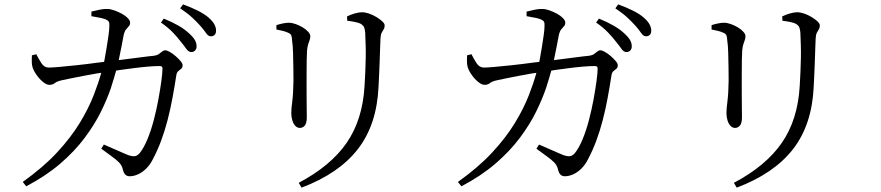

<svg xmlns="http://www.w3.org/2000/svg" viewBox="-20 -802 4030 878"><path d="M398 -749Q414 -753 435 -757.5Q456 -762 470 -761Q485 -761 503 -754.5Q521 -748 537.5 -739Q554 -730 564.5 -719Q575 -708 575 -699Q575 -688 569 -682Q563 -676 556 -667Q549 -658 545 -639Q542 -622 536.5 -594Q531 -566 525 -537Q524 -532 523 -527Q527 -527 530 -528Q580 -534 620.5 -539.5Q661 -545 684 -547Q698 -549 706 -554.5Q714 -560 721 -566Q728 -572 736 -572Q743 -572 756.5 -564.5Q770 -557 783 -545.5Q796 -534 805.5 -523Q815 -512 815 -504Q815 -493 809 -488Q803 -483 795.5 -477Q788 -471 786 -456Q778 -404 768.5 -353Q759 -302 746.5 -253.5Q734 -205 717 -159Q700 -113 678 -72Q666 -48 648 -30.5Q630 -13 610.5 -4.5Q591 4 573 4Q561 4 553.5 -3Q546 -10 542 -26Q538 -45 525 -58.5Q512 -72 491.5 -86.5Q471 -101 443 -122L455 -141Q476 -132 498.5 -122Q521 -112 539.5 -104Q558 -96 568 -92Q588 -86 598 -88Q608 -90 619 -102Q638 -126 654.5 -166Q671 -206 683.5 -254Q696 -302 704.5 -348.5Q713 -395 718 -432.5Q723 -470 723 -489Q723 -500 711 -500Q689 -500 658 -497.5Q627 -495 593 -490.5Q559 -486 529 -482Q519 -481 511 -479Q502 -446 487 -399Q470 -349 441.5 -291Q413 -233 367.5 -172Q322 -111 256.5 -54.5Q191 2 100 50L84 30Q178 -37 241 -105Q304 -173 344.5 -239.5Q385 -306 409 -368Q430 -422 443 -469Q433 -467 422 -466Q391 -461 359 -454.5Q327 -448 301 -443Q275 -438 263 -435Q240 -430 230.5 -422Q221 -414 206 -414Q193 -414 177 -427Q161 -440 148.5 -457.5Q136 -475 132 -486Q126 -500 125.5 -517Q125 -534 126 -549L146 -554Q156 -534 169 -513.5Q182 -493 203 -493Q217 -493 251.5 -496Q286 -499 332.5 -504Q379 -509 430 -516Q443 -517 456 -519Q457 -524 458 -529Q463 -556 468 -586.5Q473 -617 476.5 -642.5Q480 -668 480 -682Q481 -696 477.5 -702.5Q474 -709 462 -714Q449 -719 430.5 -722Q412 -725 398 -728ZM807 -611Q792 -631 770.5 -653.5Q749 -676 716 -699L729 -717Q768 -701 796.5 -684.5Q825 -668 844 -650Q863 -633 871 -619Q879 -605 879 -590Q879 -578 872 -571Q865 -564 855 -564Q842 -564 832 -578.5Q822 -593 807 -611ZM896 -684Q879 -703 858.5 -722Q838 -741 804 -764L817 -782Q855 -768 884 -753.5Q913 -739 931 -724Q951 -707 959.5 -692Q968 -677 968 -662Q968 -649 961.5 -642.5Q955 -636 944 -636Q932 -636 922 -651Q912 -666 896 -684Z M1359 56 1346 34Q1492 -43 1565 -148.5Q1638 -254 1647 -408Q1649 -442 1650.5 -475Q1652 -508 1652.5 -539Q1653 -570 1652 -598.5Q1651 -627 1650 -653Q1649 -666 1645.5 -676Q1642 -686 1628 -694Q1620 -698 1603.5 -701.5Q1587 -705 1568 -707L1567 -727Q1583 -735 1602.5 -740.5Q1622 -746 1635 -746Q1650 -746 1667.5 -740Q1685 -734 1701.5 -724Q1718 -714 1728.5 -704Q1739 -694 1739 -686Q1739 -675 1734.5 -668Q1730 -661 1725.5 -652.5Q1721 -644 1720 -627Q1719 -605 1718 -576Q1717 -547 1716 -516.5Q1715 -486 1713.5 -457Q1712 -428 1711 -405Q1703 -231 1616 -119.5Q1529 -8 1359 56ZM1244 -667V-687Q1259 -692 1274 -695Q1289 -698 1301 -698Q1315 -698 1332 -692Q1349 -686 1364 -677Q1379 -668 1389 -657Q1399 -646 1399 -637Q1399 -627 1396 -619Q1393 -611 1389.5 -600.5Q1386 -590 1384 -571Q1383 -558 1382.5 -527Q1382 -496 1382 -457V-379Q1382 -340 1382.5 -309.5Q1383 -279 1383 -267Q1383 -238 1373.5 -227.5Q1364 -217 1351 -217Q1340 -217 1331 -226Q1322 -235 1317 -251Q1312 -267 1312 -285Q1312 -305 1316.5 -338.5Q1321 -372 1322 -433Q1322 -457 1321.5 -492.5Q1321 -528 1320 -562Q1319 -596 1316 -614Q1315 -632 1312 -640Q1309 -648 1296 -653Q1285 -658 1272.5 -661Q1260 -664 1244 -667Z M2388 -749Q2404 -753 2425 -757.5Q2446 -762 2460 -761Q2475 -761 2493 -754.5Q2511 -748 2527.5 -739Q2544 -730 2554.5 -719Q2565 -708 2565 -699Q2565 -688 2559 -682Q2553 -676 2546 -667Q2539 -658 2535 -639Q2532 -622 2526.5 -594Q2521 -566 2515 -537Q2514 -532 2513 -527Q2517 -527 2520 -528Q2570 -534 2610.5 -539.5Q2651 -545 2674 -547Q2688 -549 2696 -554.5Q2704 -560 2711 -566Q2718 -572 2726 -572Q2733 -572 2746.5 -564.5Q2760 -557 2773 -545.5Q2786 -534 2795.5 -523Q2805 -512 2805 -504Q2805 -493 2799 -488Q2793 -483 2785.5 -477Q2778 -471 2776 -456Q2768 -404 2758.5 -353Q2749 -302 2736.5 -253.5Q2724 -205 2707 -159Q2690 -113 2668 -72Q2656 -48 2638 -30.5Q2620 -13 2600.5 -4.5Q2581 4 2563 4Q2551 4 2543.5 -3Q2536 -10 2532 -26Q2528 -45 2515 -58.5Q2502 -72 2481.5 -86.5Q2461 -101 2433 -122L2445 -141Q2466 -132 2488.5 -122Q2511 -112 2529.5 -104Q2548 -96 2558 -92Q2578 -86 2588 -88Q2598 -90 2609 -102Q2628 -126 2644.5 -166Q2661 -206 2673.5 -254Q2686 -302 2694.5 -348.5Q2703 -395 2708 -432.5Q2713 -470 2713 -489Q2713 -500 2701 -500Q2679 -500 2648 -497.5Q2617 -495 2583 -490.5Q2549 -486 2519 -482Q2509 -481 2501 -479Q2492 -446 2477 -399Q2460 -349 2431.5 -291Q2403 -233 2357.5 -172Q2312 -111 2246.5 -54.5Q2181 2 2090 50L2074 30Q2168 -37 2231 -105Q2294 -173 2334.5 -239.5Q2375 -306 2399 -368Q2420 -422 2433 -469Q2423 -467 2412 -466Q2381 -461 2349 -454.5Q2317 -448 2291 -443Q2265 -438 2253 -435Q2230 -430 2220.5 -422Q2211 -414 2196 -414Q2183 -414 2167 -427Q2151 -440 2138.5 -457.5Q2126 -475 2122 -486Q2116 -500 2115.5 -517Q2115 -534 2116 -549L2136 -554Q2146 -534 2159 -513.5Q2172 -493 2193 -493Q2207 -493 2241.5 -496Q2276 -499 2322.5 -504Q2369 -509 2420 -516Q2433 -517 2446 -519Q2447 -524 2448 -529Q2453 -556 2458 -586.5Q2463 -617 2466.5 -642.5Q2470 -668 2470 -682Q2471 -696 2467.5 -702.5Q2464 -709 2452 -714Q2439 -719 2420.5 -722Q2402 -725 2388 -728ZM2797 -611Q2782 -631 2760.5 -653.5Q2739 -676 2706 -699L2719 -717Q2758 -701 2786.5 -684.5Q2815 -668 2834 -650Q2853 -633 2861 -619Q2869 -605 2869 -590Q2869 -578 2862 -571Q2855 -564 2845 -564Q2832 -564 2822 -578.5Q2812 -593 2797 -611ZM2886 -684Q2869 -703 2848.5 -722Q2828 -741 2794 -764L2807 -782Q2845 -768 2874 -753.5Q2903 -739 2921 -724Q2941 -707 2949.5 -692Q2958 -677 2958 -662Q2958 -649 2951.5 -642.5Q2945 -636 2934 -636Q2922 -636 2912 -651Q2902 -666 2886 -684Z M3349 56 3336 34Q3482 -43 3555 -148.5Q3628 -254 3637 -408Q3639 -442 3640.5 -475Q3642 -508 3642.5 -539Q3643 -570 3642 -598.5Q3641 -627 3640 -653Q3639 -666 3635.5 -676Q3632 -686 3618 -694Q3610 -698 3593.5 -701.5Q3577 -705 3558 -707L3557 -727Q3573 -735 3592.5 -740.5Q3612 -746 3625 -746Q3640 -746 3657.5 -740Q3675 -734 3691.5 -724Q3708 -714 3718.5 -704Q3729 -694 3729 -686Q3729 -675 3724.5 -668Q3720 -661 3715.5 -652.5Q3711 -644 3710 -627Q3709 -605 3708 -576Q3707 -547 3706 -516.5Q3705 -486 3703.5 -457Q3702 -428 3701 -405Q3693 -231 3606 -119.5Q3519 -8 3349 56ZM3234 -667V-687Q3249 -692 3264 -695Q3279 -698 3291 -698Q3305 -698 3322 -692Q3339 -686 3354 -677Q3369 -668 3379 -657Q3389 -646 3389 -637Q3389 -627 3386 -619Q3383 -611 3379.5 -600.5Q3376 -590 3374 -571Q3373 -558 3372.5 -527Q3372 -496 3372 -457V-379Q3372 -340 3372.5 -309.5Q3373 -279 3373 -267Q3373 -238 3363.5 -227.5Q3354 -217 3341 -217Q3330 -217 3321 -226Q3312 -235 3307 -251Q3302 -267 3302 -285Q3302 -305 3306.5 -338.5Q3311 -372 3312 -433Q3312 -457 3311.5 -492.5Q3311 -528 3310 -562Q3309 -596 3306 -614Q3305 -632 3302 -640Q3299 -648 3286 -653Q3275 -658 3262.5 -661Q3250 -664 3234 -667Z"/></svg>

Font: Early Summer Mincho
Style: Regular
Weight: 400
Designer: GuiWonder
Version: Version 1.002